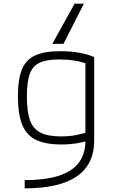

<svg xmlns="http://www.w3.org/2000/svg" viewBox="-20 -810 640 1050"><path d="M388 -790H439L327 -570H266ZM115 175Q283 175 365 122Q447 69 447 -39V-489L465 -458Q428 -472 388 -478.5Q348 -485 304 -485Q235 -485 196.5 -467Q158 -449 142.5 -405Q127 -361 127 -283Q127 -200 144 -152.5Q161 -105 202 -84.5Q243 -64 314 -64Q355 -64 392 -70.5Q429 -77 465 -89L474 -44Q443 -34 403 -27Q363 -20 315 -20Q228 -20 176 -45.5Q124 -71 101 -129Q78 -187 78 -284Q78 -377 100 -430.5Q122 -484 172.5 -507Q223 -530 311 -530Q419 -530 495 -498V-41Q495 89 400 154.5Q305 220 115 220Z"/></svg>

Font: M PLUS Code Latin Expanded Light
Style: Regular
Weight: 300
Width: 7
Designer: Coji Morishita
Foundry: UNDERFOREST DESIGN
Version: Version 1.002; ttfautohint (v1.8.3)